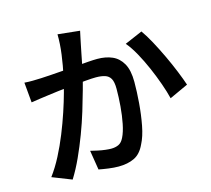

<svg xmlns="http://www.w3.org/2000/svg" viewBox="-117 -941 1233 1122"><g transform="rotate(-15 500.0 -379.5)"><path d="M455 -787Q451 -770 447 -749.5Q443 -729 439 -711Q435 -690 429 -661.5Q423 -633 417.5 -603.5Q412 -574 406 -546Q396 -504 380.5 -448Q365 -392 345.5 -328Q326 -264 301.5 -199Q277 -134 248.5 -71.5Q220 -9 188 42L71 -4Q106 -51 136 -109Q166 -167 191 -229Q216 -291 236 -351Q256 -411 270 -462.5Q284 -514 292 -552Q306 -617 314.5 -680.5Q323 -744 322 -801ZM800 -690Q823 -658 849 -610Q875 -562 900 -509Q925 -456 945 -406.5Q965 -357 977 -321L864 -269Q854 -310 836 -361Q818 -412 795 -465Q772 -518 746 -565Q720 -612 693 -644ZM62 -578Q88 -576 113 -576.5Q138 -577 164 -578Q188 -579 223 -581.5Q258 -584 298.5 -587Q339 -590 379 -593.5Q419 -597 453 -599.5Q487 -602 509 -602Q560 -602 599 -585Q638 -568 661 -527.5Q684 -487 684 -416Q684 -358 678.5 -289Q673 -220 661 -157Q649 -94 627 -52Q603 0 563 19Q523 38 468 38Q440 38 407 33.5Q374 29 349 24L330 -94Q350 -89 373 -84Q396 -79 417.5 -76.5Q439 -74 452 -74Q478 -74 497.5 -83Q517 -92 530 -119Q545 -149 554.5 -196.5Q564 -244 568.5 -299Q573 -354 573 -404Q573 -446 561.5 -466Q550 -486 527.5 -493Q505 -500 473 -500Q450 -500 410 -496.5Q370 -493 324 -488.5Q278 -484 239 -479Q200 -474 178 -471Q158 -468 126.5 -464Q95 -460 73 -456Z"/></g></svg>

Font: Noto Sans JP SemiBold
Style: Regular
Weight: 600
Designer: Ryoko NISHIZUKA  (kana, bopomofo & ideographs); Paul D. Hunt (Latin, Greek & Cyrillic); Sandoll Communications , Soo-you
Foundry: Adobe
Version: Version 2.004-H2;hotconv 1.0.118;makeotfexe 2.5.65603